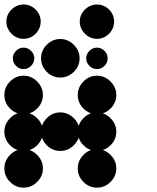

<svg xmlns="http://www.w3.org/2000/svg" viewBox="-24 -848 711 872"><path d="M416.7 -170.8Q451.7 -170.8 477.9 -144.6Q504.2 -118.3 504.2 -83.3Q504.2 -47.5 477.9 -21.7Q451.7 4.2 416.7 4.2Q380.8 4.2 355 -21.7Q329.2 -47.5 329.2 -83.3Q329.2 -118.3 355 -144.6Q380.8 -170.8 416.7 -170.8ZM83.3 -170.8Q118.3 -170.8 144.6 -144.6Q170.8 -118.3 170.8 -83.3Q170.8 -47.5 144.6 -21.7Q118.3 4.2 83.3 4.2Q47.5 4.2 21.7 -21.7Q-4.2 -47.5 -4.2 -83.3Q-4.2 -118.3 21.7 -144.6Q47.5 -170.8 83.3 -170.8ZM416.7 -337.5Q451.7 -337.5 477.9 -311.2Q504.2 -285 504.2 -250Q504.2 -214.2 477.9 -188.3Q451.7 -162.5 416.7 -162.5Q380.8 -162.5 355 -188.3Q329.2 -214.2 329.2 -250Q329.2 -285 355 -311.2Q380.8 -337.5 416.7 -337.5ZM250 -337.5Q285 -337.5 311.2 -311.2Q337.5 -285 337.5 -250Q337.5 -214.2 311.2 -188.3Q285 -162.5 250 -162.5Q214.2 -162.5 188.3 -188.3Q162.5 -214.2 162.5 -250Q162.5 -285 188.3 -311.2Q214.2 -337.5 250 -337.5ZM83.3 -337.5Q118.3 -337.5 144.6 -311.2Q170.8 -285 170.8 -250Q170.8 -214.2 144.6 -188.3Q118.3 -162.5 83.3 -162.5Q47.5 -162.5 21.7 -188.3Q-4.2 -214.2 -4.2 -250Q-4.2 -285 21.7 -311.2Q47.5 -337.5 83.3 -337.5ZM416.7 -504.2Q451.7 -504.2 477.9 -477.9Q504.2 -451.7 504.2 -416.7Q504.2 -380.8 477.9 -355Q451.7 -329.2 416.7 -329.2Q380.8 -329.2 355 -355Q329.2 -380.8 329.2 -416.7Q329.2 -451.7 355 -477.9Q380.8 -504.2 416.7 -504.2ZM83.3 -504.2Q118.3 -504.2 144.6 -477.9Q170.8 -451.7 170.8 -416.7Q170.8 -380.8 144.6 -355Q118.3 -329.2 83.3 -329.2Q47.5 -329.2 21.7 -355Q-4.2 -380.8 -4.2 -416.7Q-4.2 -451.7 21.7 -477.9Q47.5 -504.2 83.3 -504.2ZM416.7 -631.7Q435.8 -631.7 450.4 -617.1Q465 -602.5 465 -583.3Q465 -563.3 450.4 -548.8Q435.8 -534.2 416.7 -534.2Q396.7 -534.2 382.1 -548.8Q367.5 -563.3 367.5 -583.3Q367.5 -602.5 382.1 -617.1Q396.7 -631.7 416.7 -631.7ZM250 -670.8Q285 -670.8 311.2 -644.6Q337.5 -618.3 337.5 -583.3Q337.5 -547.5 311.2 -521.7Q285 -495.8 250 -495.8Q214.2 -495.8 188.3 -521.7Q162.5 -547.5 162.5 -583.3Q162.5 -618.3 188.3 -644.6Q214.2 -670.8 250 -670.8ZM83.3 -631.7Q102.5 -631.7 117.1 -617.1Q131.7 -602.5 131.7 -583.3Q131.7 -563.3 117.1 -548.8Q102.5 -534.2 83.3 -534.2Q63.3 -534.2 48.8 -548.8Q34.2 -563.3 34.2 -583.3Q34.2 -602.5 48.8 -617.1Q63.3 -631.7 83.3 -631.7ZM361.7 -804.6Q385 -827.5 416.7 -827.5Q448.3 -827.5 471.3 -804.6Q494.2 -781.7 494.2 -750Q494.2 -718.3 471.3 -695Q448.3 -671.7 416.7 -671.7Q385 -671.7 361.7 -695Q338.3 -718.3 338.3 -750Q338.3 -781.7 361.7 -804.6ZM28.3 -804.6Q51.7 -827.5 83.3 -827.5Q115 -827.5 137.9 -804.6Q160.8 -781.7 160.8 -750Q160.8 -718.3 137.9 -695Q115 -671.7 83.3 -671.7Q51.7 -671.7 28.3 -695Q5 -718.3 5 -750Q5 -781.7 28.3 -804.6Z"/></svg>

Font: 0xA000-Dots-Mono
Style: Dots-Mono
Weight: 400
Version: Version 0.1